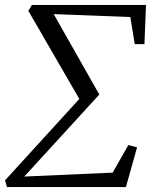

<svg xmlns="http://www.w3.org/2000/svg" viewBox="-34 -763 620 783"><path d="M81.5 -719 96.5 -743H561.5L555 -583H515.5L497.5 -693.5L185 -705.5L371 -377.5L65 -43L425.5 -59L489.5 -171.5L525 -162L479.5 0H-5.5L-13.5 -27.5L289.5 -359.5Z"/></svg>

Font: Merriweather 60pt Light
Style: Italic
Weight: 300
Italic angle: -7.8°
Version: Version 2.101